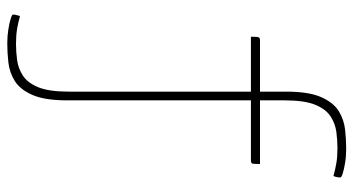

<svg xmlns="http://www.w3.org/2000/svg" viewBox="-242 -535 972 528"><g transform="rotate(90 244.0 -271.0)"><path d="M99 195Q79 195 60.5 192Q42 189 31 185.5Q20 182 20 179Q20 175 21.5 169.5Q23 164 24 160Q42 165 59.5 168Q77 171 101 171Q122 171 145 168Q168 165 188 152Q208 139 220 109.5Q232 80 232 26V-572Q232 -634 247 -668Q262 -702 285.5 -716.5Q309 -731 336.5 -734Q364 -737 389 -737Q410 -737 428 -734Q446 -731 457 -727.5Q468 -724 468 -721Q468 -717 467 -711.5Q466 -706 464 -702Q446 -707 428.5 -710Q411 -713 387 -713Q366 -713 343 -710Q320 -707 300 -694Q280 -681 268 -651.5Q256 -622 256 -568V30Q256 92 241 126Q226 160 202.5 174.5Q179 189 151.5 192Q124 195 99 195ZM81 -475Q81 -492 82.5 -496Q84 -500 91 -500H431Q431 -484 430 -479.5Q429 -475 421 -475Z"/></g></svg>

Font: Yanone Kaffeesatz ExtraLight
Style: Regular
Weight: 200
Designer: Yanone (Cyrillic: Daniel Pouzeot, Huerta Tipografica, and Cyreal)
Foundry: Yanone
Version: Version 2.003